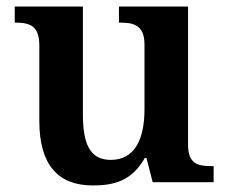

<svg xmlns="http://www.w3.org/2000/svg" viewBox="-20 -556 696 586"><path d="M263 10C327 10 382 -3 422 -74H427L446 0H632V-49H626C585 -49 554 -55 554 -114V-536H343V-487H346C387 -487 421 -480 421 -420V-223C421 -129 390 -68 318 -68C252 -68 233 -121 233 -208V-536H25V-487H27C74 -487 100 -475 100 -417V-187C100 -52 158 10 263 10Z"/></svg>

Font: Noto Serif Oriya SemiBold
Style: Regular
Weight: 600
Designer: David Williams
Foundry: Google LLC, David Williams
Version: Version 1.051